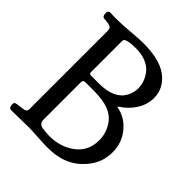

<svg xmlns="http://www.w3.org/2000/svg" viewBox="-194 -820 950 950"><g transform="rotate(45 281.5 -344.5)"><path d="M89.8 -685.5Q120.1 -685.5 177.2 -690.4Q234.4 -695.3 263.7 -695.3Q372.1 -695.3 429.7 -655.3Q491.2 -610.4 491.2 -540Q491.2 -494.1 464.8 -453.1Q438.5 -412.1 396.5 -385.7L393.6 -382.8Q393.6 -381.8 397.5 -379.9Q456.1 -369.1 496.1 -320.3Q536.1 -271.5 536.1 -206.1Q536.1 -139.6 498 -89.4Q460 -39.1 409.2 -16.6Q359.4 5.9 289.1 5.9Q265.6 5.9 220.7 2.9Q175.8 0 152.3 0Q135.7 0 98.6 1Q61.5 2 38.1 2H36.1Q30.3 2 26.9 1Q23.4 0 20 -5.9Q16.6 -11.7 16.6 -22.5Q16.6 -34.2 23.9 -37.1Q31.2 -40 59.6 -43Q68.4 -43.9 73.2 -44.9Q80.1 -45.9 83.5 -47.4Q86.9 -48.8 90.3 -53.2Q93.8 -57.6 93.8 -65.4V-612.3Q93.8 -630.9 83.5 -636.2Q73.2 -641.6 46.9 -643.6Q43.9 -643.6 42 -643.6Q24.4 -643.6 24.4 -668.9Q24.4 -686.5 42 -686.5Q43 -686.5 48.8 -686Q54.7 -685.5 65.9 -685.5Q77.1 -685.5 89.8 -685.5ZM402.3 -518.6Q402.3 -539.1 395.5 -560.1Q388.7 -581.1 373 -602.5Q357.4 -624 326.7 -637.7Q295.9 -651.4 254.9 -651.4Q199.2 -651.4 184.6 -639.6Q179.7 -635.7 179.7 -627V-625V-411.1Q179.7 -398.4 190.4 -398.4H235.4H248Q353.5 -398.4 387.7 -461.9Q402.3 -491.2 402.3 -518.6ZM256.8 -41Q335.9 -41 391.6 -83.5Q447.3 -126 447.3 -201.2Q447.3 -251 418.5 -293.5Q389.6 -335.9 329.1 -348.6Q296.9 -355.5 245.1 -355.5H194.3Q179.7 -355.5 179.7 -339.8V-82Q179.7 -71.3 181.2 -65.4Q182.6 -59.6 189.5 -53.2Q196.3 -46.9 210 -44.9Q239.3 -41 256.8 -41Z"/></g></svg>

Font: Goudy Bookletter 1911
Style: Regular
Weight: 400
Version: Version 2010.07.03